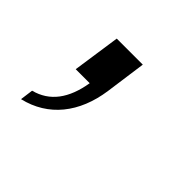

<svg xmlns="http://www.w3.org/2000/svg" viewBox="-74 -199 417 417"><g transform="rotate(45 135.0 10.0)"><path d="M24 130C92 114 134 61 145 -16L158 -110H78L62 0H105C96 55 71 89 28 100Z"/></g></svg>

Font: Plus Jakarta Sans
Style: Italic
Weight: 400
Italic angle: -8°
Designer: Gumpita Rahayu
Foundry: Tokotype
Version: Version 2.071;gftools[0.9.30]